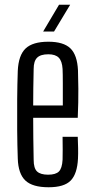

<svg xmlns="http://www.w3.org/2000/svg" viewBox="-20 -783 393 810"><path d="M244 -206H308Q309 -183 309.5 -158.5Q310 -134 309 -114Q306 -50 278.5 -21.5Q251 7 185 7Q117 7 87 -21.5Q57 -50 55 -114Q53 -168 52.5 -233.5Q52 -299 52.5 -364Q53 -429 55 -484Q58 -550 88 -578.5Q118 -607 184 -607Q248 -607 277 -579Q306 -551 309 -486Q310 -463 310.5 -408.5Q311 -354 308 -286H120Q120 -244 120.5 -201.5Q121 -159 122 -109Q122 -73 136.5 -59.5Q151 -46 183 -46Q215 -46 228.5 -59.5Q242 -73 244 -109Q245 -146 244 -206ZM184 -554Q151 -554 136.5 -539.5Q122 -525 122 -492Q121 -448 120.5 -411Q120 -374 120 -338H245Q245 -391 245 -431.5Q245 -472 244 -492Q242 -525 228 -539.5Q214 -554 184 -554ZM162 -650 229 -763H276L208 -650Z"/></svg>

Font: Big Shoulders Display
Style: Regular
Weight: 400
Designer: Patric King
Foundry: XO Type Co
Version: Version 1.000; ttfautohint (v1.8.2)